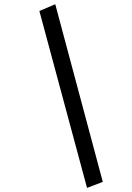

<svg xmlns="http://www.w3.org/2000/svg" viewBox="-20 -747 634 921"><path d="M473.1 125.5 397.5 154.3 168.9 -694.3 245.1 -726.6Z"/></svg>

Font: Elstob
Style: Bold Italic
Weight: 700
Italic angle: -20°
Designer: Peter S. Baker
Version: Version 1.015